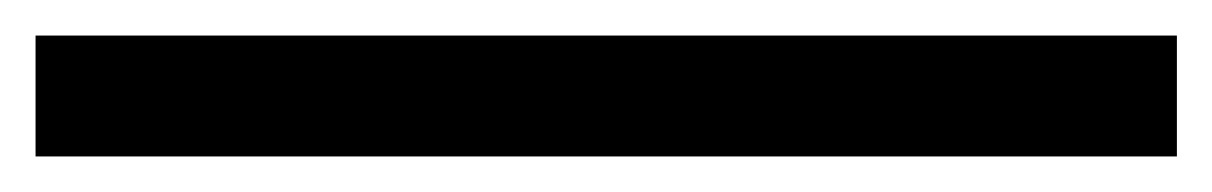

<svg xmlns="http://www.w3.org/2000/svg" viewBox="-20 42 682 108"><path d="M0 130V62H642V130Z"/></svg>

Font: Smooch Sans SemiBold
Style: Bold
Weight: 600
Designer: Robert E. Leuschke
Foundry: Robert E. Leuschke
Version: Version 1.010; ttfautohint (v1.8.3)